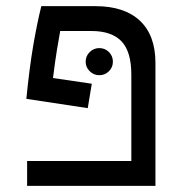

<svg xmlns="http://www.w3.org/2000/svg" viewBox="-20 -606 626 626"><path d="M279.3 -333 266.1 -253.4 65.9 -283.7Q75.7 -382.8 88.1 -456.1Q100.6 -529.3 114.7 -585.9H291.5Q385.7 -585.9 436.3 -538.3Q486.8 -490.7 486.8 -400.9V0H68.4V-81.1H408.2V-362.3Q408.2 -438 376 -471.4Q343.8 -504.9 278.3 -504.9H176.3Q171.9 -481.4 165.8 -444.3Q159.7 -407.2 152.8 -351.6ZM303.7 -360.8Q285.6 -360.8 272.5 -373.8Q259.3 -386.7 259.3 -404.8Q259.3 -423.3 272.5 -436.3Q285.6 -449.2 303.7 -449.2Q322.3 -449.2 335.2 -436.3Q348.1 -423.3 348.1 -404.8Q348.1 -386.7 335.2 -373.8Q322.3 -360.8 303.7 -360.8Z"/></svg>

Font: Cascadia Mono SemiLight
Style: Regular
Weight: 350
Monospace: yes
Designer: Aaron Bell
Foundry: Saja Typeworks
Version: Version 2404.023; ttfautohint (v1.8.4)